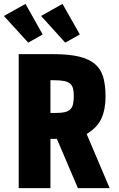

<svg xmlns="http://www.w3.org/2000/svg" viewBox="-36 -966 611 986"><path d="M60 0H223V-253H256L364 0H527L409 -278Q464 -311 485 -358Q506 -405 506 -470Q506 -527 494.5 -568.5Q483 -610 452.5 -636.5Q422 -663 369.5 -675.5Q317 -688 235 -688H60ZM223 -386V-554H241Q273 -554 293 -550Q313 -546 324 -536.5Q335 -527 339 -511.5Q343 -496 343 -473Q343 -448 339 -431Q335 -414 324.5 -404Q314 -394 296.5 -390Q279 -386 252 -386ZM374 -789 285 -946 175 -884 299 -747ZM183 -789 95 -946 -16 -884 109 -747Z"/></svg>

Font: Secuela Black
Style: Regular
Weight: 900
Designer: Fernando Haro
Foundry: deFharo
Version: Version 1.704